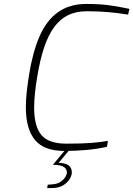

<svg xmlns="http://www.w3.org/2000/svg" viewBox="-20 -759 676 973"><path d="M307 6Q203 6 157 -50Q111 -106 111 -215Q111 -254 116 -298Q121 -342 127 -378Q145 -493 180 -574Q215 -655 273.5 -697Q332 -739 418 -739Q490 -739 542.5 -731Q595 -723 636 -714L629 -685Q580 -693 530 -697.5Q480 -702 420 -702Q365 -702 324.5 -682Q284 -662 254 -621Q224 -580 203 -516.5Q182 -453 168 -366Q162 -331 157.5 -289.5Q153 -248 153 -215Q153 -118 190 -74.5Q227 -31 316 -31Q394 -31 440 -34.5Q486 -38 527 -45L522 -15Q474 -4 417 1Q360 6 307 6ZM219 194 222 177 247 175Q272 173 287.5 162Q303 151 311 138Q319 125 319 115Q319 99 305 88Q291 77 248 76L270 66Q310 66 327 78.5Q344 91 344 115Q344 130 333 148.5Q322 167 299.5 180.5Q277 194 243 194ZM248 76 313 -2H334L269 76Z"/></svg>

Font: Exo Thin ExtraLight
Style: Italic
Weight: 250
Italic angle: -9°
Version: Version 2.000